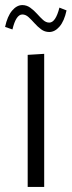

<svg xmlns="http://www.w3.org/2000/svg" viewBox="-30 -736 282 756"><path d="M79 0V-520L144 -524V0ZM204 -706 232 -695Q223 -653 204.5 -631.5Q186 -610 164 -610Q146 -610 132 -620.5Q118 -631 106 -644.5Q94 -658 82.5 -668.5Q71 -679 58 -679Q33 -679 19 -620L-10 -630Q-1 -672 17.5 -694Q36 -716 58 -716Q75 -716 89.5 -705.5Q104 -695 116 -681.5Q128 -668 139.5 -657.5Q151 -647 164 -647Q189 -647 204 -706Z"/></svg>

Font: Murecho Light
Style: Regular
Weight: 300
Designer: Neil Summerour
Foundry: Positype
Version: Version 1.010; ttfautohint (v1.8.3)